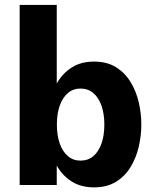

<svg xmlns="http://www.w3.org/2000/svg" viewBox="-20 -767 636 796"><path d="M215.3 0V-746.6H61.5V0ZM314 -399.9Q344.7 -399.9 366.9 -381.1Q389.2 -362.3 400.9 -328.6Q412.6 -294.9 412.6 -250.5Q412.6 -206.1 400.9 -172.4Q389.2 -138.7 367.2 -119.9Q345.2 -101.1 314 -101.1Q283.2 -101.1 261.2 -119.9Q239.3 -138.7 227.5 -172.4Q215.8 -206.1 215.8 -250.5Q215.8 -294.9 227.5 -328.6Q239.3 -362.3 261.2 -381.1Q283.2 -399.9 314 -399.9ZM370.1 -511.7Q316.9 -511.7 279.5 -488.5Q242.2 -465.3 219 -427.2Q195.8 -389.2 185.1 -343Q174.3 -296.9 174.3 -250.5Q174.3 -204.6 185.1 -158.4Q195.8 -112.3 219 -74.2Q242.2 -36.1 279.5 -13.2Q316.9 9.8 370.1 9.8Q423.3 9.8 460.7 -13.2Q498 -36.1 521.2 -74.2Q544.4 -112.3 555.2 -158.4Q565.9 -204.6 565.9 -250.5Q565.9 -296.9 555.2 -343Q544.4 -389.2 521.2 -427.2Q498 -465.3 460.7 -488.5Q423.3 -511.7 370.1 -511.7Z"/></svg>

Font: Estedad-VF-FD Black
Style: Regular
Weight: 900
Designer: Amin Abedi
Version: Version 4.000